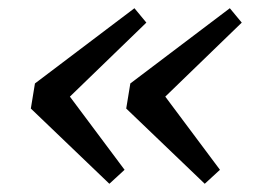

<svg xmlns="http://www.w3.org/2000/svg" viewBox="-20 -497 637 467"><path d="M246 -50 55 -233 65 -294 307 -477 336 -442 150 -262 283 -84ZM478 -50 287 -233 297 -294 539 -477 568 -442 382 -262 515 -84Z"/></svg>

Font: Source Serif 4 SmText Semibold
Style: Italic
Weight: 600
Italic angle: -12°
Designer: Frank Grießhammer
Foundry: Adobe
Version: Version 4.005;hotconv 1.1.0;makeotfexe 2.6.0